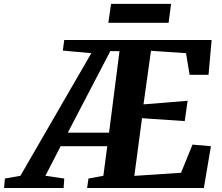

<svg xmlns="http://www.w3.org/2000/svg" viewBox="-118 -944 1114 964"><path d="M-97.5 0 -93.5 -47.5 -15.5 -61.5 340.5 -677 197.5 -690 204.5 -743H944.5L929 -568.5H834L816 -677L640 -689L602.5 -420L824 -438L809.5 -336L595 -350.5L556.5 -61L791 -76.5L848.5 -218L941 -210L905.5 0H319.5L326 -47.5L401 -61.5L420.5 -210H186.5L110 -61.5L204.5 -47.5L201.5 0ZM222.5 -278H429.5L482 -687L436 -687.5ZM439.5 -924.5H741L728.5 -829.5H426Z"/></svg>

Font: Merriweather 24pt ExtraBold
Style: Italic
Weight: 800
Italic angle: -7.8°
Version: Version 2.101